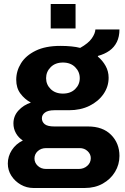

<svg xmlns="http://www.w3.org/2000/svg" viewBox="-20 -750 624 958"><path d="M147 188Q113 188 84 171.5Q55 155 37 127.5Q19 100 19 66Q19 30 39 -1Q59 -32 94 -49Q72 -63 59.5 -85.5Q47 -108 47 -134Q47 -171 72 -198.5Q97 -226 134 -238Q103 -255 82 -283Q61 -311 61 -352Q61 -396 85 -434.5Q109 -473 158 -497Q207 -521 281 -521Q311 -521 336 -518.5Q361 -516 380 -511Q421 -534 438 -558.5Q455 -583 456 -603H576Q576 -567 563 -540.5Q550 -514 526 -497Q502 -480 469 -471L468 -468Q492 -448 507 -421Q522 -394 522 -362Q522 -318 496.5 -281Q471 -244 426.5 -222Q382 -200 324 -200H251Q220 -200 204.5 -188.5Q189 -177 189 -160Q189 -142 203 -130.5Q217 -119 251 -119H419Q493 -119 534.5 -77Q576 -35 576 28Q576 71 554 107.5Q532 144 493 166Q454 188 403 188ZM210 93H373Q398 93 415.5 77.5Q433 62 433 39Q433 19 417 4Q401 -11 378 -11H210Q185 -11 168.5 4Q152 19 152 41Q152 62 168.5 77.5Q185 93 210 93ZM294 -283Q332 -283 355 -305.5Q378 -328 378 -360Q378 -392 355 -415Q332 -438 294 -438Q256 -438 233 -415Q210 -392 210 -360Q210 -328 233 -305.5Q256 -283 294 -283ZM233 -608V-730H357V-608Z"/></svg>

Font: Chivo Medium
Style: Bold
Weight: 700
Version: Version 2.002